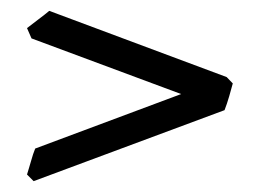

<svg xmlns="http://www.w3.org/2000/svg" viewBox="-20 -459 479 354"><path d="M409.2 -305.2Q406.7 -295.9 402.6 -281.5Q398.4 -267.1 394 -255.9L42 -125L29.8 -137.2Q31.2 -142.1 33.2 -148.4Q35.2 -154.8 37.1 -161.6Q39.1 -168.5 41 -174.6Q43 -180.7 44.9 -185.1L314 -285.6L38.1 -388.2L29.8 -407.2Q41 -416 51.5 -423.8Q62 -431.6 70.8 -439L397.9 -316.9Z"/></svg>

Font: Gentium Plus Phon
Style: Regular
Weight: 400
Designer: J. Victor Gaultney, Annie Olsen, Iska Routamaa, Becca Hirsbrunner
Foundry: SIL International
Version: Version 5.000